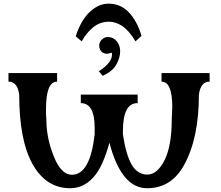

<svg xmlns="http://www.w3.org/2000/svg" viewBox="-20 -1002 1183 1029"><path d="M564.5 -885.7Q515.6 -885.7 478.5 -855Q441.4 -824.2 418 -780.3L385.7 -807.6Q415 -897.5 465.8 -942.4Q511.7 -982.4 561.5 -982.4Q624 -982.4 668 -938.5Q714.8 -890.6 738.3 -809.6L706.1 -780.3Q673.8 -835.9 635.7 -862.3Q599.6 -885.7 564.5 -885.7ZM557.6 -803.7Q586.9 -803.7 605.5 -781.2Q624 -758.8 624 -727.5Q624 -693.4 603.5 -656.2Q583 -619.1 530.3 -595.7L509.8 -620.1Q580.1 -666 580.1 -708V-713.9Q580.1 -717.8 578.1 -719.7Q563.5 -713.9 553.7 -713.9Q535.2 -713.9 523.4 -726.1Q511.7 -738.3 511.7 -757.8Q511.7 -776.4 525.9 -790Q540 -803.7 557.6 -803.7ZM638.7 -282.2Q655.3 -170.9 686.5 -118.2Q717.8 -66.4 769.5 -66.4Q823.2 -66.4 861.8 -143.6Q900.4 -220.7 900.4 -360.4Q900.4 -371.1 901.9 -394Q903.3 -417 903.3 -428.7Q903.3 -564.5 845.7 -564.5V-610.4H1103.5V-564.5Q1054.7 -564.5 1045.9 -494.1Q1045.9 -259.8 965.8 -116.2Q897.5 6.8 768.6 6.8Q629.9 6.8 566.4 -237.3Q531.2 -107.4 480.5 -51.8Q427.7 6.8 356.4 6.8Q227.5 6.8 155.3 -121.1Q83 -249 83 -494.1Q74.2 -564.5 25.4 -564.5V-610.4H286.1V-564.5Q226.6 -564.5 226.6 -418.9V-389.6Q226.6 -385.7 227.5 -376Q228.5 -366.2 228.5 -360.4Q228.5 -248 280.3 -136.7Q316.4 -65.4 365.2 -65.4Q462.9 -65.4 487.3 -282.2V-299.8V-317.4Q487.3 -449.2 413.1 -449.2V-495.1H717.8V-449.2H715.8Q638.7 -449.2 638.7 -298.8Z"/></svg>

Font: Menaion Unicode
Style: Regular
Weight: 400
Designer: Aleksandr Andreev
Foundry: Ponomar Technologies, Inc.
Version: 2.0